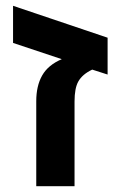

<svg xmlns="http://www.w3.org/2000/svg" viewBox="-20 -642 405 662"><path d="M105 0V-293Q105 -346 125.5 -382Q146 -418 193 -438L25 -494V-622L351 -512V-385L298 -402Q264 -386 250 -361Q237 -338 237 -292V0Z"/></svg>

Font: Noto Sans Hebrew Droid
Style: Regular
Weight: 400
Designer: Monotype Design Team
Foundry: Monotype Imaging Inc.
Version: Version 1.100